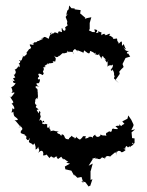

<svg xmlns="http://www.w3.org/2000/svg" viewBox="-20 -573 538 702"><path d="M428 -339 439 -361 456 -366 449 -377C441 -376 442 -384 454 -387C436 -385 439 -391 430 -401C437 -393 443 -391 440 -394C431 -408 436 -418 426 -405C426 -424 426 -426 414 -413C413 -424 404 -425 409 -423C408 -438 408 -430 393 -431C392 -436 403 -430 384 -440C388 -432 380 -431 391 -437C376 -448 375 -440 383 -448C378 -454 371 -440 360 -446C372 -445 361 -455 351 -444C348 -462 358 -451 338 -458C350 -465 338 -449 331 -453C339 -462 336 -464 325 -466C327 -452 332 -456 316 -456C320 -456 310 -459 305 -462L308 -467V-489L314 -510L299 -507L290 -504L292 -508L273 -524L275 -536L252 -539L253 -538V-542L241 -543L233 -553L231 -539L226 -534L222 -518L228 -523L220 -511L226 -495L225 -485L228 -481L218 -473C224 -460 212 -454 207 -471C203 -469 208 -455 206 -456C205 -453 194 -466 190 -450C194 -462 194 -447 191 -451C189 -454 172 -454 185 -455C178 -458 173 -444 171 -452C167 -440 158 -453 169 -454C159 -439 160 -438 158 -431C143 -439 142 -443 133 -427C130 -426 135 -443 135 -432C124 -425 128 -423 124 -430C129 -424 120 -425 125 -424C107 -422 122 -418 104 -418C102 -422 109 -408 95 -417C104 -412 109 -406 89 -411C88 -402 97 -403 92 -391C93 -402 96 -400 88 -393C87 -397 86 -391 77 -381C81 -373 72 -371 66 -365C70 -372 74 -360 59 -371C69 -367 66 -360 65 -369C56 -347 62 -355 54 -351C49 -356 46 -354 54 -349C53 -336 46 -346 49 -341C55 -335 51 -318 46 -334C49 -326 32 -314 33 -321C39 -310 40 -307 31 -298C27 -302 29 -305 38 -285C40 -294 25 -286 28 -285C33 -281 38 -271 24 -280C31 -277 25 -266 37 -270C34 -259 21 -253 21 -255C22 -253 27 -240 25 -238C16 -227 33 -240 33 -233C22 -219 17 -210 16 -222C24 -204 33 -201 26 -194C24 -204 22 -188 23 -194C29 -187 35 -179 31 -173C23 -182 27 -176 22 -161C40 -167 37 -172 29 -163C29 -162 29 -143 41 -146C26 -152 31 -150 34 -147C48 -137 50 -132 33 -134C37 -132 41 -126 53 -112C56 -121 56 -113 48 -104C53 -118 60 -108 62 -102C59 -91 55 -101 56 -88C52 -87 65 -83 64 -83C75 -82 72 -79 65 -80C70 -80 81 -75 75 -68C81 -57 85 -59 88 -69C90 -59 77 -53 97 -48C98 -43 102 -55 99 -52C87 -52 104 -36 106 -50C113 -31 110 -29 109 -27C118 -27 116 -32 121 -37C117 -26 129 -32 120 -14C132 -28 138 -20 138 -13C141 -7 132 -6 142 -4C138 -3 152 -12 144 0C150 -16 152 -4 161 5C170 -9 169 6 179 3C179 3 179 -6 177 7C180 -5 196 1 187 2C194 12 191 8 204 0C216 19 215 5 208 9C215 4 220 15 230 18L222 22L236 25L217 36L219 46L241 51L252 71L251 65L263 77L278 74L285 96L277 89L292 93L304 109L312 104L311 103L318 82L311 85V52L312 51L319 25L304 33L319 9C315 4 320 9 330 3C325 17 322 4 338 7C335 13 333 6 343 9C351 8 357 -3 351 0C365 13 360 -7 363 9C364 5 369 -4 364 4C372 -10 384 4 385 -3C385 -3 389 -6 402 -17C404 -8 407 -18 408 -3C405 -18 403 -19 412 -19C407 -18 413 -25 422 -19C423 -13 432 -18 439 -24C427 -33 433 -34 441 -24C435 -26 438 -39 444 -39C450 -26 451 -45 457 -34C455 -42 468 -37 470 -52C458 -43 465 -42 463 -51L472 -49V-67L463 -68L461 -89L474 -100L460 -97L468 -113V-118L460 -135L449 -151L446 -139L427 -129L435 -120C415 -112 431 -107 415 -119C420 -108 414 -117 402 -111C415 -99 409 -110 410 -101C394 -101 395 -103 395 -103C385 -103 392 -90 387 -99C394 -87 380 -99 387 -83C385 -98 376 -91 376 -91C373 -87 364 -90 369 -76C358 -81 360 -73 345 -83C358 -70 348 -87 346 -76C333 -66 327 -80 328 -81C328 -81 318 -73 320 -74C319 -67 319 -65 318 -71C309 -76 294 -70 308 -71C289 -65 290 -64 294 -75C276 -75 290 -77 273 -63C275 -63 269 -60 257 -75C260 -74 262 -71 249 -63C259 -73 255 -64 241 -77C243 -73 228 -68 233 -64H226C212 -66 220 -80 206 -82C203 -74 210 -80 209 -79C198 -72 199 -90 199 -82C193 -84 181 -89 195 -91C186 -94 181 -93 178 -95C178 -95 178 -97 163 -93C171 -103 158 -92 161 -113C157 -107 163 -110 155 -105C153 -107 151 -110 153 -118C142 -124 150 -115 134 -121C138 -136 141 -133 142 -125C126 -129 134 -142 124 -131C124 -136 129 -144 129 -148C122 -161 134 -161 123 -167C121 -154 123 -157 114 -171C126 -174 121 -172 111 -181C112 -185 110 -182 114 -189C109 -190 106 -196 109 -203C107 -213 120 -219 114 -209C121 -215 116 -221 119 -219C118 -231 117 -237 120 -232C114 -236 122 -249 111 -251C110 -260 108 -259 125 -256C114 -258 108 -273 120 -268C115 -268 127 -266 126 -284C118 -279 116 -288 122 -292C125 -285 122 -299 120 -300C120 -310 138 -296 137 -299C144 -312 135 -306 141 -305C130 -313 146 -315 138 -327C155 -327 142 -331 142 -331C148 -337 161 -342 162 -343C156 -337 159 -337 152 -342C155 -341 174 -341 175 -345C171 -355 165 -349 182 -348C184 -361 187 -356 177 -370C187 -359 197 -365 197 -376C195 -363 195 -367 208 -378C209 -380 213 -376 222 -380C216 -381 230 -377 226 -388C237 -379 233 -376 232 -385C232 -381 251 -388 249 -375C244 -388 246 -387 254 -394C263 -386 268 -381 262 -390C265 -388 277 -385 287 -379C281 -378 289 -387 288 -389C293 -384 294 -384 301 -379C313 -373 305 -392 314 -385C314 -385 323 -382 330 -374C325 -372 328 -370 328 -382C331 -368 340 -371 346 -379C344 -372 337 -380 351 -359C355 -364 358 -360 350 -362C357 -369 355 -371 359 -363C362 -361 376 -348 362 -357C373 -343 369 -339 377 -355C370 -339 376 -338 372 -329C383 -340 389 -329 393 -338C394 -319 380 -322 387 -314C398 -322 387 -313 389 -319C396 -316 398 -304 397 -299C402 -291 396 -292 397 -286L415 -269L402 -280L418 -303L416 -311C421 -317 426 -323 432 -328C431 -332 429 -335 428 -339Z"/></svg>

Font: Charger Distortion
Style: 1
Weight: 400
Designer: Jasper
Foundry: Cannot Into Space Fonts
Version: Version 0.98